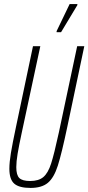

<svg xmlns="http://www.w3.org/2000/svg" viewBox="-20 -915 434 943"><path d="M26 -86Q26 -118 33.5 -163.5Q41 -209 59 -294L142 -688H178L87 -264Q73 -199 66.5 -160Q60 -121 60 -94Q60 -55 75 -40.5Q90 -26 128 -26Q170 -26 193 -45.5Q216 -65 231 -111.5Q246 -158 269 -264L359 -688H394L311 -294Q283 -161 264 -101.5Q245 -42 215 -17Q185 8 130 8Q74 8 50 -13Q26 -34 26 -86ZM258 -757V-762L322 -895H360V-890L280 -757Z"/></svg>

Font: Saira Ultra Condensed Thin
Style: Italic
Weight: 100
Width: 1
Italic angle: -12°
Designer: Hector Gatti with collaboration of the Omnibus-Type team
Foundry: Omnibus-Type
Version: Version 1.001; ttfautohint (v1.8)